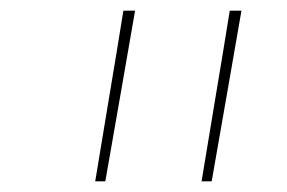

<svg xmlns="http://www.w3.org/2000/svg" viewBox="-20 -792 540 361"><path d="M359 -451Q372 -531 385.5 -611Q399 -691 412 -772H434Q420 -691 406 -611Q392 -531 378 -451ZM159 -451Q172 -531 185.5 -611Q199 -691 212 -772H234Q220 -691 206 -611Q192 -531 178 -451Z"/></svg>

Font: iosevka_custom_sans_ss08 Thin
Style: Italic
Weight: 100
Italic angle: -10°
Designer: Belleve Invis
Foundry: Belleve Invis
Version: Version 10.3.0; ttfautohint (v1.8.3)